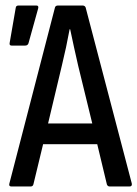

<svg xmlns="http://www.w3.org/2000/svg" viewBox="-20 -675 497 695"><path d="M21 0Q11 0 14 -11L179 -648Q181 -655 190 -655H279Q287 -655 290 -648L457 -11Q459 0 449 0H377Q370 0 367 -7L332 -153H136L101 -8Q99 0 91 0ZM204 -438 154 -228H314L263 -437Q248 -502 234 -569H232Q226 -536 219 -503.5Q212 -471 204 -438ZM22 -510Q13 -510 15 -520L37 -647Q38 -655 47 -655H112Q121 -655 118 -644L83 -518Q80 -510 71 -510Z"/></svg>

Font: Sofia Sans Condensed Medium
Style: Regular
Weight: 500
Designer: Botio Nikoltchev, Ani Petrova
Foundry: lettersoup
Version: Version 4.101; ttfautohint (v1.8.4.7-5d5b)